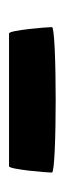

<svg xmlns="http://www.w3.org/2000/svg" viewBox="121 -517 143 425"><g transform="rotate(-90 192.5 -304.5)"><path d="M23 -261C23 -250 345 -250 345 -261C345 -272 338 -356 331 -356H37C30 -356 23 -272 23 -261Z"/></g></svg>

Font: Ampere
Style: SCUltCnd
Weight: 400
Version: Version 1